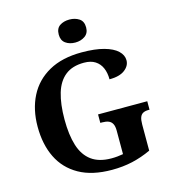

<svg xmlns="http://www.w3.org/2000/svg" viewBox="-134 -1043 1037 1161"><g transform="rotate(-15 385.0 -462.5)"><path d="M423.6 10Q299.5 10 217.8 -36Q136.1 -82 95.7 -164.5Q55.3 -247 55.3 -358Q55.3 -466 97.4 -548.5Q139.5 -631 222.7 -677.5Q305.9 -724 428.5 -724Q511.7 -724 567.1 -708.6Q622.5 -693.3 650.5 -666.9Q678.5 -640.5 678.5 -607.9Q678.5 -573 645.4 -547.9Q612.3 -522.9 549.5 -522.9Q549.5 -563.7 536.1 -594.4Q522.8 -625 495.5 -642.5Q468.2 -660 425.6 -660Q352.8 -660 308.3 -624.6Q263.7 -589.3 243.7 -521.9Q223.7 -454.5 223.7 -358Q223.7 -261.5 244.7 -194.6Q265.7 -127.7 313 -92.9Q360.2 -58 438.5 -58Q457 -58 475.6 -59.9Q494.2 -61.7 511.1 -64.8V-211.9Q511.1 -239 503.1 -254.3Q495.1 -269.7 479.5 -276.2Q463.9 -282.8 440.2 -282.8H427.5V-335.8H735.6V-282.8H728.7Q708.5 -282.8 695.4 -276Q682.2 -269.3 675.9 -253.1Q669.6 -237 669.6 -207.9V-44.1Q611.4 -17.1 551.8 -3.5Q492.1 10 423.6 10ZM408.2 -791.1Q372 -791.1 347.4 -808.9Q322.8 -826.7 322.8 -863Q322.8 -901.5 347.4 -918.2Q372 -934.9 408.2 -934.9Q442.8 -934.9 468.5 -918.2Q494.2 -901.5 494.2 -863Q494.2 -826.7 468.5 -808.9Q442.8 -791.1 408.2 -791.1Z"/></g></svg>

Font: Noto Serif Gurmukhi
Style: Regular
Weight: 400
Designer: Vaibhav Singh and the Monotype Design Team
Foundry: Monotype Imaging Inc.
Version: Version 2.003